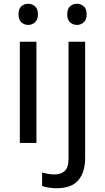

<svg xmlns="http://www.w3.org/2000/svg" viewBox="-20 -757 556 1017"><path d="M130 -737Q150 -737 165.5 -723.5Q181 -710 181 -681Q181 -653 165.5 -639Q150 -625 130 -625Q108 -625 93 -639Q78 -653 78 -681Q78 -710 93 -723.5Q108 -737 130 -737ZM173 -536V0H85V-536ZM336 -681Q336 -710 351 -723.5Q366 -737 388 -737Q408 -737 423.5 -723.5Q439 -710 439 -681Q439 -653 423.5 -639Q408 -625 388 -625Q366 -625 351 -639Q336 -653 336 -681ZM280 240Q255 240 236 236.5Q217 233 203 228V157Q218 161 234 164Q250 167 269 167Q301 167 322 149.5Q343 132 343 83V-536H431V80Q431 155 395 197.5Q359 240 280 240Z"/></svg>

Font: TSCustom
Style: Regular
Weight: 400
Designer: Monotype Design Team
Foundry: Monotype Imaging Inc.
Version: Version 2.004; ttfautohint (v1.8.3) -l 8 -r 50 -G 200 -x 14 